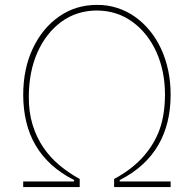

<svg xmlns="http://www.w3.org/2000/svg" viewBox="-20 -757 784 777"><path d="M670.5 0H441.8V-32.7Q571 -101.6 620.4 -218.8Q633.9 -251.1 640.6 -289.6Q647.4 -328.1 647.7 -373.6Q647.7 -468.8 613.3 -545.5Q578.8 -622.5 516.3 -668.3Q454.2 -713.8 372.2 -714.5Q289.8 -714.1 227.6 -668.3Q166.2 -622.9 131.4 -544.7Q97.3 -467.7 96.6 -367.5Q95.9 -303.6 111.9 -252.1Q127.8 -200.6 155.9 -159.6Q183.9 -118.6 221.8 -87.4Q259.6 -56.1 302.6 -32.7V0H73.9V-22.7H279.8V-28.4Q226.6 -55.4 187.9 -90.7Q149.1 -126.1 123.9 -169.2Q98.7 -212.4 86.5 -263.1Q74.2 -313.9 73.9 -372.2Q73.9 -478.7 112.6 -560.4Q151.3 -642.8 218.8 -690Q286.2 -737.2 372.2 -737.2Q414.4 -737.6 453.1 -725.3Q491.8 -713.1 525.2 -689.8Q558.6 -666.5 585.6 -633.7Q612.6 -600.9 631.6 -560.2Q650.6 -519.5 660.7 -471.9Q670.8 -424.4 670.5 -372.2Q670.5 -314.6 658 -263.8Q645.6 -213.1 620.4 -169.7Q595.2 -126.4 556.5 -90.9Q517.8 -55.4 464.5 -28.4V-22.7H670.5Z"/></svg>

Font: Linik Sans Thin
Style: Regular
Weight: 100
Designer: Fonts by Rasmus Andersson / Changes by Cristiano Sobral with parts from Marc Monis
Foundry: rsms
Version: Version 3.020; ttfautohint (v1.6)